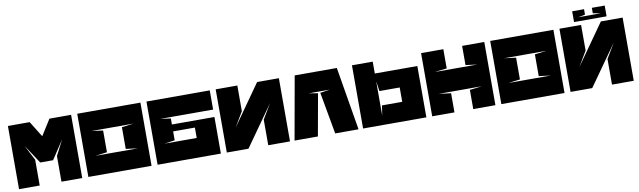

<svg xmlns="http://www.w3.org/2000/svg" viewBox="-44 -1350 6365 1912"><g transform="rotate(-10 3138.5 -394.0)"><path d="M159 -415 284 -225H414L539 -415L459 -260V0H669V-639H450L349 -479L250 -639H30V0H239V-260L159 -415Z M839 -445H1266L1146 -430V-210L1266 -195H837L956 -210V-430L839 -445ZM1370 0V-639H731V0H1370Z M2071 -445V-639H1431V0H2071V-352V-370H1641V-431L1536 -445ZM1861 -300V-195H1536L1641 -210V-300Z M2350 -380V-639H2131V0H2350L2641 -411L2550 -259V0H2770V-639H2550L2260 -228Z M3037 -439H3250L3151 -424L3227 0H3463L3356 -639H2930L2816 0H3052L3128 -424L3037 -439Z M3719 -94V-439L3734 -339H3922H3939V-194H3922H3734L3719 -94ZM3719 -519V-639H3509V0H4149V-519H3719Z M4208 -639V0H4433V-194L4310 -209H4746L4623 -194V0H4847V-639H4623V-445L4738 -430H4310L4433 -445V-639H4208Z M5015 -445H5442L5322 -430V-210L5442 -195H5013L5132 -210V-430L5015 -445ZM5546 0V-639H4907V0H5546Z M5826 -380V-639H5607V0H5826L6117 -411L6026 -259V0H6246V-639H6026L5736 -228ZM5882 -733V-788H5762V-679H6091V-788H5961V-733L6040 -719H5812Z"/></g></svg>

Font: Banana Brick
Style: Regular
Weight: 400
Designer: artmaker
Foundry: artmaker
Version: Version 4.000 2011 initial release